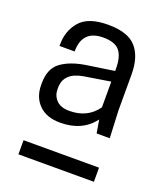

<svg xmlns="http://www.w3.org/2000/svg" viewBox="-113 -866 616 729"><g transform="rotate(20 195.0 -501.5)"><path d="M299 -388 290 -441Q243 -379 154 -379Q99 -379 68.5 -409.5Q38 -440 38 -489V-496Q38 -555 73.5 -581.5Q109 -608 170 -618L284 -635V-644Q284 -693 265 -716Q246 -739 199 -739Q114 -739 114 -652H53V-659Q53 -714 86.5 -752.5Q120 -791 200 -791Q280 -791 313.5 -753Q347 -715 347 -644V-499L352 -388ZM172 -433Q245 -433 284 -488V-592L178 -575Q102 -562 102 -501V-495Q102 -469 119.5 -451Q137 -433 172 -433ZM352 -212H47V-269H352Z"/></g></svg>

Font: Cooper Hewitt
Style: Book
Weight: 705
Designer: Village Type and Design LLC
Foundry: Cooper Hewitt Smithsonian Design Museum
Version: 1.000; ttfautohint (v1.8.1)